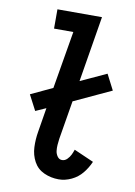

<svg xmlns="http://www.w3.org/2000/svg" viewBox="-84 -790 601 853"><g transform="rotate(10 216.0 -363.5)"><path d="M241 8Q270 8 298.5 -5.5Q327 -19 346.5 -43Q366 -67 378 -95L289 -134Q285 -122 279.5 -110.5Q274 -99 264 -89Q254 -79 241 -79Q228 -79 220 -90.5Q212 -102 210.5 -115Q209 -128 210 -142Q211 -156 213 -170L242 -344L410 -422L374 -492L257 -438L306 -735H105V-648H192L148 -388L50 -342L86 -273L133 -294L115 -184Q109 -149 110.5 -114Q112 -79 128 -49.5Q144 -20 175 -6Q206 8 241 8Z"/></g></svg>

Font: Iosevka Sparkle Medium
Style: Italic
Weight: 500
Italic angle: -9°
Designer: Belleve Invis
Foundry: Belleve Invis
Version: Version 4.5.0; ttfautohint (v1.8.3)